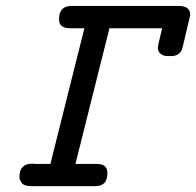

<svg xmlns="http://www.w3.org/2000/svg" viewBox="-20 -631 665 651"><path d="M45.9 -30.8Q45.9 -75.7 88.9 -76.2Q90.8 -76.2 93.5 -75.7Q96.2 -75.2 97.2 -75.2H150.9L266.1 -535.2H217.8Q179.7 -535.2 180.2 -565.9Q180.2 -610.8 222.2 -610.8H586.9Q625 -610.8 625 -580.1Q625 -579.1 599.1 -470.2Q592.3 -441.4 561 -440.9H559.1Q542 -440.9 538.1 -441.9Q515.1 -448.7 515.1 -470.2Q515.1 -475.1 529.8 -535.2H351.1L235.8 -75.2H309.1Q344.2 -75.2 344.2 -43.9Q344.2 0 304.2 0H84Q62 0 54 -10.5Q45.9 -21 45.9 -30.8Z"/></svg>

Font: CMU Typewriter Text
Style: BoldItalic
Weight: 700
Italic angle: -14.04°
Version: Version 0.7.0